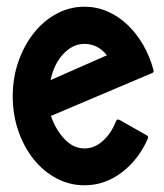

<svg xmlns="http://www.w3.org/2000/svg" viewBox="-20 -525 490 573"><path d="M232 -505Q268 -505 300.5 -491Q333 -477 360 -451.5Q387 -426 407 -391.5Q427 -357 438 -316Q440 -309 434 -307L132 -179Q146 -138 172.5 -110Q199 -82 232 -82Q262 -82 287 -104.5Q312 -127 326 -163Q329 -171 337 -167L418 -121Q424 -118 421 -111Q394 -49 343.5 -10.5Q293 28 232 28Q188 28 149 7.5Q110 -13 81 -49Q52 -85 35 -133.5Q18 -182 18 -238Q18 -293 35 -341.5Q52 -390 81 -426.5Q110 -463 149 -484Q188 -505 232 -505ZM299 -360Q272 -394 232 -394Q197 -394 169 -364Q141 -334 131 -286Z"/></svg>

Font: RonaldsonGothic
Style: Regular
Weight: 400
Designer: Mr. Robertson for MacKellar, Smiths & Jordan Co. Philadelphia
Foundry: CAT-Fonts Peter Wiegel
Version: Version 1.000